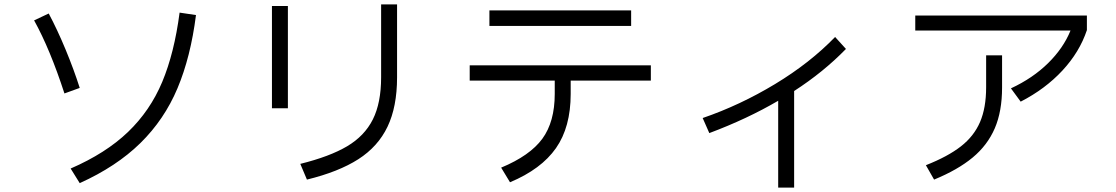

<svg xmlns="http://www.w3.org/2000/svg" viewBox="-20 -792 5040 867"><path d="M299 -31Q458 -100 558 -196Q658 -292 712.5 -422Q767 -552 791 -735L865 -724Q841 -535 781.5 -393.5Q722 -252 614 -146Q506 -40 340 35ZM271 -370Q206 -570 134 -700L200 -731Q239 -658 276.5 -567.5Q314 -477 340 -395Z M1336 -52Q1469 -85 1547.5 -131.5Q1626 -178 1663.5 -252.5Q1701 -327 1701 -443V-772H1773V-443Q1773 -310 1730 -220Q1687 -130 1598 -73Q1509 -16 1366 19ZM1280 -303H1208V-765H1280Z M2190 -745H2830V-675H2190ZM2919 -497V-428H2557V-368Q2557 -218 2490.5 -123Q2424 -28 2283 31L2243 -35Q2373 -89 2429 -165.5Q2485 -242 2485 -368V-428H2101V-497Z M3800 -571Q3699 -467 3566 -381V55H3494V-337Q3354 -255 3183 -191L3153 -259Q3322 -317 3480 -412.5Q3638 -508 3751 -625Z M4545 -393Q4644 -439 4713 -507Q4782 -575 4814 -654H4113V-722H4888V-656Q4855 -557 4777.5 -473.5Q4700 -390 4589 -333ZM4161 -46Q4260 -85 4319 -131Q4378 -177 4405.5 -241Q4433 -305 4433 -398V-542H4505V-397Q4505 -289 4472 -212.5Q4439 -136 4372 -80.5Q4305 -25 4198 19Z"/></svg>

Font: PlemolJP35 Console
Style: Regular
Weight: 400
Version: v2.0.3; ttfautohint (v1.8.4.7-5d5b-dirty) -l 6 -r 45 -G 200 